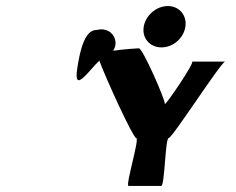

<svg xmlns="http://www.w3.org/2000/svg" viewBox="-20 -932 782 636"><path d="M236 -706C222 -617 276 -701 309 -731C332 -669 421 -475 431 -475C444 -475 394 -316 406 -316H514C526 -316 527 -475 539 -475C551 -475 713 -728 726 -728H616C628 -728 524 -576 526 -588C528 -600 453 -772 440 -772C433 -772 391 -769 355 -764C362 -775 365 -788 361 -801C355 -826 329 -840 302 -833C276 -833 252 -812 236 -706ZM456 -843C450 -805 477 -775 515 -775C553 -775 588 -805 594 -843C600 -881 574 -912 536 -912C498 -912 462 -881 456 -843Z"/></svg>

Font: Ampere
Style: Ita
Weight: 400
Version: Version 1